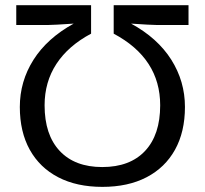

<svg xmlns="http://www.w3.org/2000/svg" viewBox="-20 -708 788 738"><path d="M373.5 10.3Q274.9 10.3 203.9 -26.6Q132.8 -63.5 94.5 -132.3Q56.2 -201.2 56.2 -296.9Q56.2 -395 108.6 -478Q161.1 -561 263.2 -617.2Q225.6 -614.7 200.2 -613.3Q174.8 -611.8 161.6 -611.8H42.5V-688H330.1V-578.6Q242.7 -532.2 197 -462.6Q151.4 -393.1 151.4 -303.2Q151.4 -189.9 209.5 -127.9Q267.6 -65.9 373 -65.9Q479.5 -65.9 537.6 -127.9Q595.7 -189.9 595.7 -303.2Q595.7 -483.4 417 -578.6V-688H704.6V-611.8H585.4Q572.3 -611.8 546.9 -613.3Q521.5 -614.7 483.9 -617.2Q585.4 -562 638.2 -478.8Q690.9 -395.5 690.9 -296.9Q690.9 -201.2 652.6 -132.3Q614.3 -63.5 543.2 -26.6Q472.2 10.3 373.5 10.3Z"/></svg>

Font: Arimo
Style: Regular
Weight: 400
Designer: Steve Matteson
Foundry: Monotype Imaging Inc.
Version: Version 1.33